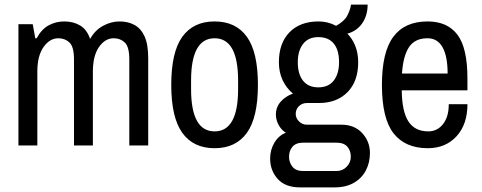

<svg xmlns="http://www.w3.org/2000/svg" viewBox="-20 -631 2091 833"><path d="M60 0V-526H122L133 -465H139Q160 -504 191 -521Q222 -538 259 -538Q298 -538 327.5 -520.5Q357 -503 371 -462Q392 -500 427 -519Q462 -538 499 -538Q536 -538 564 -522.5Q592 -507 607.5 -472.5Q623 -438 623 -379V0H541V-373Q541 -428 521.5 -446.5Q502 -465 473 -465Q436 -465 409.5 -427Q383 -389 383 -321V0H301V-373Q301 -428 281.5 -446.5Q262 -465 233 -465Q196 -465 169 -427Q142 -389 142 -321V0Z M911 12Q819 12 771 -54.5Q723 -121 723 -263Q723 -405 771 -471.5Q819 -538 911 -538Q1003 -538 1051 -471.5Q1099 -405 1099 -263Q1099 -121 1051 -54.5Q1003 12 911 12ZM911 -61Q962 -61 987.5 -107Q1013 -153 1013 -244V-282Q1013 -373 987.5 -419Q962 -465 911 -465Q860 -465 834.5 -419Q809 -373 809 -282V-244Q809 -153 834.5 -107Q860 -61 911 -61Z M1282 182Q1218 182 1185 145.5Q1152 109 1152 57Q1152 19 1170.5 -12Q1189 -43 1220 -55Q1200 -68 1188.5 -89.5Q1177 -111 1177 -134Q1177 -166 1197.5 -189.5Q1218 -213 1251 -225Q1223 -248 1206.5 -282.5Q1190 -317 1190 -361Q1190 -444 1236 -491Q1282 -538 1362 -538Q1403 -538 1438 -519Q1473 -538 1486 -562Q1499 -586 1503 -611H1575Q1575 -564 1551.5 -530Q1528 -496 1487 -485Q1509 -463 1521.5 -431.5Q1534 -400 1534 -361Q1534 -279 1488.5 -232Q1443 -185 1366 -184H1311Q1291 -184 1277 -170.5Q1263 -157 1263 -137Q1263 -118 1277.5 -104Q1292 -90 1311 -90H1461Q1518 -90 1551.5 -53.5Q1585 -17 1585 33Q1585 74 1567.5 108Q1550 142 1515.5 162Q1481 182 1431 182ZM1295 111H1440Q1466 111 1484 92.5Q1502 74 1502 49Q1502 23 1487 5.5Q1472 -12 1440 -12H1295Q1264 -12 1249 5.5Q1234 23 1234 49Q1234 74 1249 92.5Q1264 111 1295 111ZM1361 -252Q1405 -252 1428 -281.5Q1451 -311 1451 -361Q1451 -414 1428 -442Q1405 -470 1361 -470Q1318 -470 1295 -440.5Q1272 -411 1272 -361Q1272 -309 1295 -280.5Q1318 -252 1361 -252Z M1836 12Q1738 12 1687.5 -52.5Q1637 -117 1637 -263Q1637 -405 1686.5 -471.5Q1736 -538 1835 -538Q1921 -538 1964.5 -480.5Q2008 -423 2008 -291V-239H1723Q1724 -147 1752 -104Q1780 -61 1838 -61Q1877 -61 1902 -92.5Q1927 -124 1927 -179H2008Q2008 -91 1960.5 -39.5Q1913 12 1836 12ZM1724 -312H1922Q1922 -387 1900 -426Q1878 -465 1835 -465Q1780 -465 1754.5 -426.5Q1729 -388 1724 -312Z"/></svg>

Font: Archivo Narrow
Style: Regular
Weight: 400
Designer: Hector Gatti
Foundry: Omnibus-Type
Version: Version 3.002